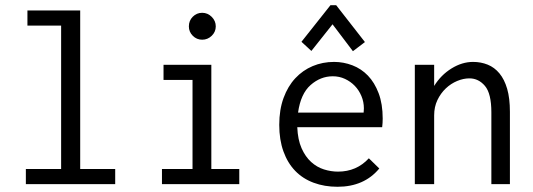

<svg xmlns="http://www.w3.org/2000/svg" viewBox="-20 -705 2040 735"><path d="M85 -665H287V-58H421V0H79V-58H214V-607H85Z M606 -457H789V-58H896V0H600V-58H717V-399H606ZM718 -641Q733 -656 754 -656Q775 -656 790.5 -640.5Q806 -625 806 -604Q806 -583 790.5 -568Q775 -553 754 -553Q733 -553 718 -568Q703 -583 703 -604Q703 -626 718 -641Z M1259 -468Q1295 -468 1329 -455Q1363 -442 1388.5 -415.5Q1414 -389 1429.5 -348Q1445 -307 1445 -251Q1445 -243 1444.5 -234.5Q1444 -226 1443 -218H1118Q1120 -170 1134.5 -137.5Q1149 -105 1171 -85Q1193 -65 1220 -56.5Q1247 -48 1274 -48Q1345 -48 1392 -99L1432 -60Q1374 10 1272 10Q1222 10 1180.5 -5.5Q1139 -21 1110 -51Q1081 -81 1065 -125.5Q1049 -170 1049 -227Q1049 -285 1065.5 -330Q1082 -375 1110.5 -405.5Q1139 -436 1177 -452Q1215 -468 1259 -468ZM1121 -274H1372Q1372 -278 1372.5 -281.5Q1373 -285 1373 -290Q1373 -315 1363.5 -337.5Q1354 -360 1338 -376.5Q1322 -393 1300.5 -403Q1279 -413 1254 -413Q1207 -413 1169 -379.5Q1131 -346 1121 -274ZM1134 -545 1245 -685H1267L1377 -544L1331 -509L1253 -612L1172 -510Z M1568 0V-457H1642V-376Q1668 -418 1708.5 -443Q1749 -468 1791 -468Q1821 -468 1847 -457.5Q1873 -447 1892 -424Q1911 -401 1921.5 -365Q1932 -329 1932 -277V0H1861V-275Q1861 -347 1836.5 -376Q1812 -405 1777 -405Q1754 -405 1730 -395Q1706 -385 1686.5 -366.5Q1667 -348 1654.5 -322Q1642 -296 1642 -263V0Z"/></svg>

Font: InconsolataGo
Style: Regular
Weight: 400
Designer: Raph Levien, Kirill Tkachev
Foundry: Cyreal
Version: Version 1.013